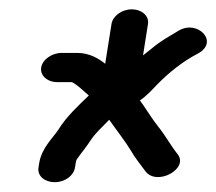

<svg xmlns="http://www.w3.org/2000/svg" viewBox="-20 -534 452 401"><path d="M165.5 -334.5C143.2 -312.9 119.4 -291.4 101.4 -262.5C90.1 -245.4 66.9 -225 61.8 -193L60.4 -184C57.6 -166.4 73.6 -153.5 94.3 -153.5C115.8 -153.5 134 -167.3 136.6 -184L138 -193C138.6 -196.4 139.2 -198.8 139.8 -200.3C147.9 -212.3 160.2 -226.8 169.7 -241.5C178.6 -255.4 193.1 -268.3 208.1 -283.9C222 -263.9 242.8 -237.2 253.2 -219.7C261.1 -205.5 274.4 -189 283.4 -176.7C307.4 -144 376.1 -182.1 350.4 -212.7C335.4 -231.8 326.8 -249.1 309.6 -270.7C300.3 -282.3 288.3 -301 279.5 -314.1L272.2 -324.2C286.4 -333.8 297.5 -346.4 307 -356.2C331.8 -381.7 361 -405.4 392.7 -421.8C439.1 -445.9 392.7 -494.5 352.3 -469.5C334.2 -458.3 317.6 -450.1 297.2 -433C292.5 -429.1 285.5 -423.9 278.7 -418.3L289.1 -484C291.8 -501 275.8 -514.5 255.2 -514.5C233.8 -514.5 215.4 -500 212.9 -484L199.7 -400.8C187.6 -410.6 167.8 -423.5 141.4 -423.5H108.9C88.3 -423.5 68.6 -409.5 66 -393C63.4 -376.5 78.7 -362.5 99.3 -362.5H130.3C143 -355.7 152.8 -345.4 165.5 -334.5Z"/></svg>

Font: CiSf OpenHand
Style: BdExtObl
Weight: 400
Foundry: Cannot Into Space Fonts
Version: Version 0.7892